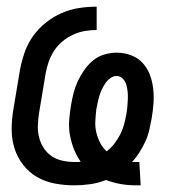

<svg xmlns="http://www.w3.org/2000/svg" viewBox="-20 -548 540 576"><path d="M388 8Q364 8 341.5 4Q319 0 298 -8Q275 1 251 4.5Q227 8 203 8Q173 8 144 2.5Q115 -3 91 -17Q67 -31 49.5 -53.5Q32 -76 23.5 -103Q15 -130 15 -159.5Q15 -189 20 -219L40 -339Q45 -365 54 -391Q63 -417 79 -439.5Q95 -462 117.5 -480Q140 -498 165.5 -509Q191 -520 217.5 -524Q244 -528 270 -528V-458Q252 -458 234.5 -455Q217 -452 199.5 -444Q182 -436 167.5 -424Q153 -412 142.5 -396Q132 -380 126 -362.5Q120 -345 117 -328L97 -208Q94 -189 93.5 -170.5Q93 -152 97.5 -135Q102 -118 111.5 -103.5Q121 -89 135 -79.5Q149 -70 167 -66Q185 -62 204 -62Q204 -62 204 -62Q204 -62 204 -62Q208 -62 213 -62Q218 -62 222 -63Q210 -80 202 -100Q194 -120 190 -141.5Q186 -163 187.5 -186Q189 -209 193 -232Q196 -250 200.5 -268Q205 -286 213 -303.5Q221 -321 232.5 -337.5Q244 -354 259 -366.5Q274 -379 293 -384.5Q312 -390 330 -390Q352 -390 372.5 -382.5Q393 -375 407.5 -359.5Q422 -344 429.5 -324Q437 -304 439.5 -282.5Q442 -261 440.5 -238.5Q439 -216 435 -193Q432 -176 428 -158.5Q424 -141 416.5 -124.5Q409 -108 399 -92Q389 -76 376 -62Q380 -62 383 -62Q386 -62 390 -62Q392 -62 394 -62Q396 -62 398 -62L402 8Q399 8 395.5 8Q392 8 388 8ZM300 -94Q313 -104 323 -117Q333 -130 340.5 -144.5Q348 -159 352 -174Q356 -189 359 -205Q361 -216 362 -227.5Q363 -239 363.5 -250Q364 -261 363 -272Q362 -283 359 -293.5Q356 -304 348.5 -312Q341 -320 329 -320Q320 -320 311 -313.5Q302 -307 296 -298Q290 -289 285.5 -279.5Q281 -270 278 -260Q275 -250 273 -240Q271 -230 269 -220Q267 -203 266 -185Q265 -167 269 -150.5Q273 -134 280.5 -119.5Q288 -105 300 -94Z"/></svg>

Font: Iosevka SS04 Oblique
Style: Regular
Weight: 400
Italic angle: -9°
Monospace: yes
Designer: Belleve Invis
Foundry: Belleve Invis
Version: Version 19.0.0; ttfautohint (v1.8.4)